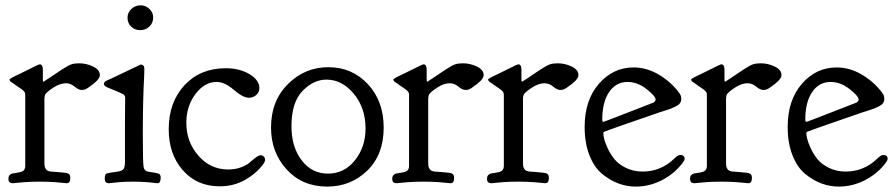

<svg xmlns="http://www.w3.org/2000/svg" viewBox="-20 -685 3376 724"><path d="M144.5 -377Q145.5 -377 166 -391.1Q186.5 -405.3 211.9 -421.9Q237.3 -438.5 249 -442.4Q260.7 -446.3 278.3 -446.3Q305.7 -446.3 331.1 -434.1Q356.4 -421.9 356.4 -402.3V-401.4Q356.4 -395.5 352.5 -389.6Q348.6 -383.8 345.7 -380.9Q342.8 -377.9 335.9 -372.1L329.1 -366.2Q328.1 -366.2 318.8 -358.9Q309.6 -351.6 302.7 -348.6Q295.9 -345.7 288.1 -345.7Q276.4 -345.7 261.2 -358.4Q246.1 -371.1 228.5 -371.1Q207 -371.1 182.6 -355.5Q158.2 -339.8 151.4 -330.1Q147.5 -324.2 147.5 -311.5V-72.3V-68.4Q147.5 -40 171.9 -38.1Q181.6 -37.1 198.2 -36.1Q228.5 -34.2 236.8 -30.8Q245.1 -27.3 245.1 -13.7Q245.1 5.9 231.4 5.9Q230.5 5.9 225.1 5.4Q219.7 4.9 210 3.9Q200.2 2.9 188.5 2Q176.8 1 160.6 0.5Q144.5 0 129.9 0Q114.3 0 98.6 0.5Q83 1 70.8 2Q58.6 2.9 49.3 3.9Q40 4.9 34.7 5.4Q29.3 5.9 28.3 5.9Q11.7 5.9 11.7 -10.7Q11.7 -19.5 15.6 -23.9Q19.5 -28.3 23.4 -29.8Q27.3 -31.2 38.6 -32.7Q49.8 -34.2 56.6 -36.1Q75.2 -40 75.2 -59.6V-325.2Q75.2 -331.1 74.2 -334.5Q73.2 -337.9 68.8 -342.3Q64.5 -346.7 60.1 -349.6Q55.7 -352.5 43 -361.3Q30.3 -370.1 19.5 -377.9Q16.6 -380.9 15.6 -384.8Q15.6 -388.7 55.7 -407.2Q91.8 -424.8 121.1 -439.5Q122.1 -439.5 124 -440.4Q127.9 -442.4 129.9 -442.4Q141.6 -442.4 141.6 -421.9V-381.8Q141.6 -377 144.5 -377Z M451.2 -121.1Q451.2 -171.9 451.2 -215.8Q451.2 -259.8 451.7 -284.7Q452.1 -309.6 452.1 -314.5Q452.1 -325.2 444.8 -329.6Q437.5 -334 384.8 -355.5Q372.1 -360.4 372.1 -368.2Q372.1 -371.1 373.5 -374Q375 -377 378.4 -378.9Q381.8 -380.9 384.8 -382.3Q387.7 -383.8 392.6 -385.7Q397.5 -387.7 399.4 -388.7Q508.8 -441.4 509.8 -441.4H510.7Q524.4 -441.4 524.4 -424.8L523.4 -392.6Q521.5 -360.4 520 -306.2Q518.6 -252 518.6 -198.2V-165Q518.6 -72.3 521.5 -55.7Q524.4 -39.1 541 -37.1Q570.3 -33.2 578.1 -30.3Q585.9 -27.3 585.9 -15.6Q585.9 5.9 574.2 5.9Q573.2 5.9 568.4 5.4Q563.5 4.9 554.7 3.9Q545.9 2.9 535.2 2Q524.4 1 510.3 0.5Q496.1 0 482.4 0Q468.8 0 454.1 0.5Q439.5 1 429.2 2Q418.9 2.9 410.2 3.9Q401.4 4.9 396.5 5.4Q391.6 5.9 390.6 5.9Q375 5.9 375 -10.7Q375 -27.3 381.3 -30.3Q387.7 -33.2 424.8 -38.1Q442.4 -41 446.8 -49.3Q451.2 -57.6 451.2 -74.2ZM460.9 -618.2Q460.9 -637.7 475.6 -651.4Q490.2 -665 509.8 -665Q529.3 -665 543.5 -651.4Q557.6 -637.7 557.6 -619.1Q557.6 -598.6 543.5 -585Q529.3 -571.3 508.8 -571.3Q488.3 -571.3 474.6 -584.5Q460.9 -597.7 460.9 -618.2Z M808.6 17.6Q722.7 17.6 669.4 -43Q616.2 -103.5 616.2 -197.3Q616.2 -299.8 675.8 -363.8Q735.4 -427.7 831.1 -427.7Q883.8 -427.7 920.9 -405.3Q958 -382.8 958 -353.5Q958 -336.9 946.3 -326.7Q934.6 -316.4 918 -316.4Q896.5 -316.4 861.8 -346.2Q827.1 -376 796.9 -376Q751 -376 716.8 -330.1Q682.6 -284.2 682.6 -221.7Q682.6 -150.4 728 -98.1Q773.4 -45.9 840.8 -45.9Q867.2 -45.9 889.2 -54.2Q911.1 -62.5 922.4 -72.8Q933.6 -83 944.8 -91.3Q956.1 -99.6 962.9 -99.6Q969.7 -99.6 974.6 -94.7Q979.5 -89.8 979.5 -83Q979.5 -75.2 973.6 -67.4Q947.3 -31.2 904.3 -6.8Q861.3 17.6 808.6 17.6Z M1002 -204.1Q1002 -304.7 1065.9 -368.2Q1129.9 -431.6 1217.8 -431.6Q1307.6 -431.6 1367.2 -367.7Q1426.8 -303.7 1426.8 -204.1Q1426.8 -101.6 1364.7 -41.5Q1302.7 18.6 1213.9 18.6Q1120.1 18.6 1061 -45.9Q1002 -110.4 1002 -204.1ZM1117.2 -81.1Q1155.3 -30.3 1216.8 -30.3Q1278.3 -30.3 1318.4 -80.6Q1358.4 -130.9 1358.4 -200.2Q1358.4 -278.3 1314 -331.5Q1269.5 -384.8 1210.9 -384.8Q1162.1 -384.8 1120.6 -341.8Q1079.1 -298.8 1079.1 -209Q1079.1 -130.9 1117.2 -81.1Z M1591.8 -377Q1592.8 -377 1613.3 -391.1Q1633.8 -405.3 1659.2 -421.9Q1684.6 -438.5 1696.3 -442.4Q1708 -446.3 1725.6 -446.3Q1752.9 -446.3 1778.3 -434.1Q1803.7 -421.9 1803.7 -402.3V-401.4Q1803.7 -395.5 1799.8 -389.6Q1795.9 -383.8 1793 -380.9Q1790 -377.9 1783.2 -372.1L1776.4 -366.2Q1775.4 -366.2 1766.1 -358.9Q1756.8 -351.6 1750 -348.6Q1743.2 -345.7 1735.4 -345.7Q1723.6 -345.7 1708.5 -358.4Q1693.4 -371.1 1675.8 -371.1Q1654.3 -371.1 1629.9 -355.5Q1605.5 -339.8 1598.6 -330.1Q1594.7 -324.2 1594.7 -311.5V-72.3V-68.4Q1594.7 -40 1619.1 -38.1Q1628.9 -37.1 1645.5 -36.1Q1675.8 -34.2 1684.1 -30.8Q1692.4 -27.3 1692.4 -13.7Q1692.4 5.9 1678.7 5.9Q1677.7 5.9 1672.4 5.4Q1667 4.9 1657.2 3.9Q1647.5 2.9 1635.7 2Q1624 1 1607.9 0.5Q1591.8 0 1577.1 0Q1561.5 0 1545.9 0.5Q1530.3 1 1518.1 2Q1505.9 2.9 1496.6 3.9Q1487.3 4.9 1481.9 5.4Q1476.6 5.9 1475.6 5.9Q1459 5.9 1459 -10.7Q1459 -19.5 1462.9 -23.9Q1466.8 -28.3 1470.7 -29.8Q1474.6 -31.2 1485.8 -32.7Q1497.1 -34.2 1503.9 -36.1Q1522.5 -40 1522.5 -59.6V-325.2Q1522.5 -331.1 1521.5 -334.5Q1520.5 -337.9 1516.1 -342.3Q1511.7 -346.7 1507.3 -349.6Q1502.9 -352.5 1490.2 -361.3Q1477.5 -370.1 1466.8 -377.9Q1463.9 -380.9 1462.9 -384.8Q1462.9 -388.7 1502.9 -407.2Q1539.1 -424.8 1568.4 -439.5Q1569.3 -439.5 1571.3 -440.4Q1575.2 -442.4 1577.1 -442.4Q1588.9 -442.4 1588.9 -421.9V-381.8Q1588.9 -377 1591.8 -377Z M1949.2 -377Q1950.2 -377 1970.7 -391.1Q1991.2 -405.3 2016.6 -421.9Q2042 -438.5 2053.7 -442.4Q2065.4 -446.3 2083 -446.3Q2110.4 -446.3 2135.7 -434.1Q2161.1 -421.9 2161.1 -402.3V-401.4Q2161.1 -395.5 2157.2 -389.6Q2153.3 -383.8 2150.4 -380.9Q2147.5 -377.9 2140.6 -372.1L2133.8 -366.2Q2132.8 -366.2 2123.5 -358.9Q2114.3 -351.6 2107.4 -348.6Q2100.6 -345.7 2092.8 -345.7Q2081.1 -345.7 2065.9 -358.4Q2050.8 -371.1 2033.2 -371.1Q2011.7 -371.1 1987.3 -355.5Q1962.9 -339.8 1956.1 -330.1Q1952.1 -324.2 1952.1 -311.5V-72.3V-68.4Q1952.1 -40 1976.6 -38.1Q1986.3 -37.1 2002.9 -36.1Q2033.2 -34.2 2041.5 -30.8Q2049.8 -27.3 2049.8 -13.7Q2049.8 5.9 2036.1 5.9Q2035.2 5.9 2029.8 5.4Q2024.4 4.9 2014.6 3.9Q2004.9 2.9 1993.2 2Q1981.4 1 1965.3 0.5Q1949.2 0 1934.6 0Q1918.9 0 1903.3 0.5Q1887.7 1 1875.5 2Q1863.3 2.9 1854 3.9Q1844.7 4.9 1839.4 5.4Q1834 5.9 1833 5.9Q1816.4 5.9 1816.4 -10.7Q1816.4 -19.5 1820.3 -23.9Q1824.2 -28.3 1828.1 -29.8Q1832 -31.2 1843.3 -32.7Q1854.5 -34.2 1861.3 -36.1Q1879.9 -40 1879.9 -59.6V-325.2Q1879.9 -331.1 1878.9 -334.5Q1877.9 -337.9 1873.5 -342.3Q1869.1 -346.7 1864.7 -349.6Q1860.4 -352.5 1847.7 -361.3Q1835 -370.1 1824.2 -377.9Q1821.3 -380.9 1820.3 -384.8Q1820.3 -388.7 1860.4 -407.2Q1896.5 -424.8 1925.8 -439.5Q1926.8 -439.5 1928.7 -440.4Q1932.6 -442.4 1934.6 -442.4Q1946.3 -442.4 1946.3 -421.9V-381.8Q1946.3 -377 1949.2 -377Z M2184.6 -206.1Q2184.6 -307.6 2238.3 -369.1Q2292 -430.7 2369.1 -430.7Q2418.9 -430.7 2464.8 -403.3Q2510.7 -376 2541 -335Q2548.8 -325.2 2548.8 -313.5V-311.5Q2548.8 -302.7 2543.9 -295.9Q2539.1 -289.1 2528.3 -283.7Q2517.6 -278.3 2509.8 -275.4Q2502 -272.5 2486.8 -267.6Q2471.7 -262.7 2467.8 -261.7Q2263.7 -191.4 2258.8 -188.5Q2254.9 -186.5 2254.9 -182.6Q2254.9 -176.8 2257.8 -163.1Q2260.7 -149.4 2271 -127Q2281.2 -104.5 2296.4 -85.4Q2311.5 -66.4 2339.8 -52.2Q2368.2 -38.1 2403.3 -38.1Q2471.7 -38.1 2522.5 -86.9Q2536.1 -100.6 2544.9 -100.6Q2561.5 -100.6 2561.5 -85.9Q2561.5 -80.1 2553.7 -70.3Q2522.5 -29.3 2475.6 -5.4Q2428.7 18.6 2377 18.6Q2343.8 18.6 2312 6.8Q2280.3 -4.9 2250.5 -29.3Q2220.7 -53.7 2202.6 -99.6Q2184.6 -145.5 2184.6 -206.1ZM2452.1 -309.6Q2452.1 -322.3 2418 -349.1Q2383.8 -376 2346.7 -376Q2302.7 -376 2276.9 -337.9Q2251 -299.8 2251 -233.4Q2251 -225.6 2255.9 -225.6Q2257.8 -225.6 2349.1 -261.2Q2440.4 -296.9 2443.4 -297.9Q2452.1 -302.7 2452.1 -309.6Z M2714.8 -377Q2715.8 -377 2736.3 -391.1Q2756.8 -405.3 2782.2 -421.9Q2807.6 -438.5 2819.3 -442.4Q2831.1 -446.3 2848.6 -446.3Q2876 -446.3 2901.4 -434.1Q2926.8 -421.9 2926.8 -402.3V-401.4Q2926.8 -395.5 2922.9 -389.6Q2918.9 -383.8 2916 -380.9Q2913.1 -377.9 2906.2 -372.1L2899.4 -366.2Q2898.4 -366.2 2889.2 -358.9Q2879.9 -351.6 2873 -348.6Q2866.2 -345.7 2858.4 -345.7Q2846.7 -345.7 2831.5 -358.4Q2816.4 -371.1 2798.8 -371.1Q2777.3 -371.1 2752.9 -355.5Q2728.5 -339.8 2721.7 -330.1Q2717.8 -324.2 2717.8 -311.5V-72.3V-68.4Q2717.8 -40 2742.2 -38.1Q2752 -37.1 2768.6 -36.1Q2798.8 -34.2 2807.1 -30.8Q2815.4 -27.3 2815.4 -13.7Q2815.4 5.9 2801.8 5.9Q2800.8 5.9 2795.4 5.4Q2790 4.9 2780.3 3.9Q2770.5 2.9 2758.8 2Q2747.1 1 2731 0.5Q2714.8 0 2700.2 0Q2684.6 0 2668.9 0.5Q2653.3 1 2641.1 2Q2628.9 2.9 2619.6 3.9Q2610.4 4.9 2605 5.4Q2599.6 5.9 2598.6 5.9Q2582 5.9 2582 -10.7Q2582 -19.5 2585.9 -23.9Q2589.8 -28.3 2593.8 -29.8Q2597.7 -31.2 2608.9 -32.7Q2620.1 -34.2 2627 -36.1Q2645.5 -40 2645.5 -59.6V-325.2Q2645.5 -331.1 2644.5 -334.5Q2643.6 -337.9 2639.2 -342.3Q2634.8 -346.7 2630.4 -349.6Q2626 -352.5 2613.3 -361.3Q2600.6 -370.1 2589.8 -377.9Q2586.9 -380.9 2585.9 -384.8Q2585.9 -388.7 2626 -407.2Q2662.1 -424.8 2691.4 -439.5Q2692.4 -439.5 2694.3 -440.4Q2698.2 -442.4 2700.2 -442.4Q2711.9 -442.4 2711.9 -421.9V-381.8Q2711.9 -377 2714.8 -377Z M2950.2 -206.1Q2950.2 -307.6 3003.9 -369.1Q3057.6 -430.7 3134.8 -430.7Q3184.6 -430.7 3230.5 -403.3Q3276.4 -376 3306.6 -335Q3314.5 -325.2 3314.5 -313.5V-311.5Q3314.5 -302.7 3309.6 -295.9Q3304.7 -289.1 3293.9 -283.7Q3283.2 -278.3 3275.4 -275.4Q3267.6 -272.5 3252.4 -267.6Q3237.3 -262.7 3233.4 -261.7Q3029.3 -191.4 3024.4 -188.5Q3020.5 -186.5 3020.5 -182.6Q3020.5 -176.8 3023.4 -163.1Q3026.4 -149.4 3036.6 -127Q3046.9 -104.5 3062 -85.4Q3077.1 -66.4 3105.5 -52.2Q3133.8 -38.1 3168.9 -38.1Q3237.3 -38.1 3288.1 -86.9Q3301.8 -100.6 3310.5 -100.6Q3327.1 -100.6 3327.1 -85.9Q3327.1 -80.1 3319.3 -70.3Q3288.1 -29.3 3241.2 -5.4Q3194.3 18.6 3142.6 18.6Q3109.4 18.6 3077.6 6.8Q3045.9 -4.9 3016.1 -29.3Q2986.3 -53.7 2968.3 -99.6Q2950.2 -145.5 2950.2 -206.1ZM3217.8 -309.6Q3217.8 -322.3 3183.6 -349.1Q3149.4 -376 3112.3 -376Q3068.4 -376 3042.5 -337.9Q3016.6 -299.8 3016.6 -233.4Q3016.6 -225.6 3021.5 -225.6Q3023.4 -225.6 3114.7 -261.2Q3206.1 -296.9 3209 -297.9Q3217.8 -302.7 3217.8 -309.6Z"/></svg>

Font: Goudy Bookletter 1911
Style: Regular
Weight: 400
Version: Version 2010.07.03